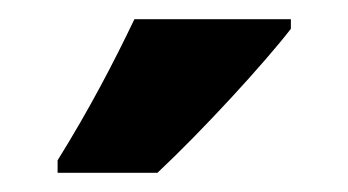

<svg xmlns="http://www.w3.org/2000/svg" viewBox="-20 -786 363 200"><path d="M283 -756V-766H120C99 -722 73 -672 40 -619V-606H144C192 -651 256 -721 283 -756Z"/></svg>

Font: Noto Sans Gujarati UI ExtraCondensed ExtraBold
Style: Regular
Weight: 800
Width: 2
Designer: Jelle Bosma - Monotype Design Team, Universal Thirst
Foundry: Monotype Imaging Inc.
Version: Version 2.106